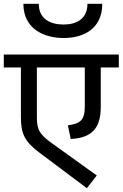

<svg xmlns="http://www.w3.org/2000/svg" viewBox="-40 -976 645 1010"><path d="M-20 -621H70V-360C70 -270 91 -230 170 -171L417 14L469 -53L235 -221C168 -269 154 -293 154 -360V-621H406V-415C406 -342 380 -325 317 -317L332 -245C437 -250 490 -296 490 -413V-621H585V-689H-20ZM83 -956C83 -823 193 -776 295 -776C396 -776 498 -822 498 -956H420C420 -874 359 -847 295 -847C227 -847 164 -874 164 -956Z"/></svg>

Font: FiraGO Unicode
Style: Regular
Weight: 400
Designer: bBox Type
Foundry: bBox Type GmbH
Version: Version 1.001;PS 001.001;hotconv 1.0.88;makeotf.lib2.5.64775